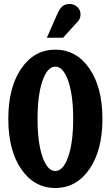

<svg xmlns="http://www.w3.org/2000/svg" viewBox="-20 -941 560 971"><path d="M298.8 -750H216.8L272 -875Q282.2 -897.5 295.9 -909.2Q309.6 -920.9 332 -920.9Q354 -920.9 370.6 -906Q387.2 -891.1 387.2 -870.1Q387.2 -847.7 376 -835ZM432.1 -85.4Q366.2 9.8 259.8 9.8Q153.3 9.8 87.6 -85.4Q22 -180.7 22 -339.8Q22 -499 87.6 -594.5Q153.3 -689.9 259.8 -689.9Q366.2 -689.9 432.1 -594.5Q498 -499 498 -339.8Q498 -180.7 432.1 -85.4ZM350.1 -339.8Q350.1 -460 325 -532Q299.8 -604 259.8 -604Q219.7 -604 194.8 -532Q169.9 -460 169.9 -339.8Q169.9 -219.7 194.8 -147.9Q219.7 -76.2 259.8 -76.2Q299.8 -76.2 325 -148.2Q350.1 -220.2 350.1 -339.8Z"/></svg>

Font: Margherita Black
Style: Regular
Weight: 900
Designer: James Puckett
Foundry: Dunwich Type Founders
Version: Version 1.008;hotconv 1.0.109;makeotfexe 2.5.65596